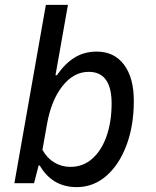

<svg xmlns="http://www.w3.org/2000/svg" viewBox="-20 -751 640 787"><path d="M294.5 16Q194.5 16 143 -72.5H121L145 -98.5L119.5 0H39L168 -731H258.5L204.5 -426L174 -442.5H213Q247 -491.5 286.5 -515.5Q326 -539.5 376.5 -539.5Q448 -539.5 488.2 -486Q528.5 -432.5 528.5 -337.5Q528.5 -235 498.2 -155Q468 -75 415.2 -29.5Q362.5 16 294.5 16ZM268.5 -67Q320.5 -67 358.5 -100.8Q396.5 -134.5 417 -193.5Q437.5 -252.5 437.5 -327Q437.5 -456.5 343.5 -456.5Q282 -456.5 236 -398.2Q190 -340 172.5 -241.5L154 -137Q172 -103.5 202.2 -85.2Q232.5 -67 268.5 -67Z"/></svg>

Font: Google Sans Code
Style: Italic
Weight: 400
Italic angle: -10°
Monospace: yes
Designer: Google Sans Code Authors
Foundry: Google LLC
Version: Version 6.000